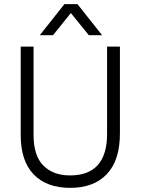

<svg xmlns="http://www.w3.org/2000/svg" viewBox="-20 -899 679 927"><path d="M236 -729H172L291 -879H354L473 -729H409L322 -836ZM559 -255Q559 -125 496 -58.5Q433 8 319 8Q205 8 142.5 -57Q80 -122 80 -247V-674H142V-248Q142 -147 189.5 -99.5Q237 -52 318 -52Q497 -52 497 -253V-674H559Z"/></svg>

Font: Hind Kochi Light
Style: Regular
Weight: 300
Designer: Dhruvi Tolia
Foundry: Indian Type Foundry
Version: Version 0.702;PS 1.0;hotconv 1.0.81;makeotf.lib2.5.63406